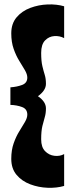

<svg xmlns="http://www.w3.org/2000/svg" viewBox="-20 -794 343 886"><path d="M276 64Q242 74 200 72.5Q158 71 119.5 56.5Q81 42 56.5 13Q32 -16 32 -61Q32 -101 43 -132.5Q54 -164 69 -188Q84 -212 95 -231Q106 -250 106 -265Q106 -291 82 -300Q58 -309 28 -310V-391Q58 -393 82 -402Q106 -411 106 -436Q106 -451 95 -470Q84 -489 69 -513Q54 -537 43 -568.5Q32 -600 32 -640Q32 -685 56.5 -714Q81 -743 119.5 -757.5Q158 -772 200 -773.5Q242 -775 276 -765V-618Q256 -629 231 -627.5Q206 -626 188 -607.5Q170 -589 170 -550Q170 -512 175.5 -489Q181 -466 186.5 -448.5Q192 -431 192 -407Q192 -391 182 -376.5Q172 -362 155 -350Q172 -339 182 -324.5Q192 -310 192 -294Q192 -271 186.5 -253Q181 -235 175.5 -212Q170 -189 170 -151Q170 -115 188 -96.5Q206 -78 231 -75Q256 -72 276 -83Z"/></svg>

Font: Marhey ExtraBold
Style: Regular
Weight: 800
Designer: Nur Syamsi & Bustanul Arifin
Foundry: Namelatype
Version: Version 1.000; ttfautohint (v1.8.4.7-5d5b)